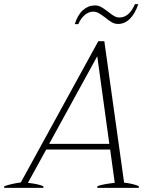

<svg xmlns="http://www.w3.org/2000/svg" viewBox="-52 -902 732 922"><path d="M324 -786H307Q321 -831 346.5 -853.5Q372 -876 404 -876Q420 -876 433.5 -868.5Q447 -861 468 -845Q485 -831 497 -824.5Q509 -818 522 -818Q568 -818 596 -882H612Q597 -837 572 -812Q547 -787 515 -787Q499 -787 485 -795Q471 -803 453 -818Q433 -833 421 -839.5Q409 -846 396 -846Q374 -846 355 -830Q336 -814 324 -786ZM615 -8 614 0H415L416 -8Q442 -18 499 -24L477 -184H170L82 -24Q136 -18 157 -7L156 0H-32L-31 -8Q4 -20 48 -26L420 -704H449L544 -25Q588 -20 615 -8ZM473 -211 415 -632 184 -211Z"/></svg>

Font: Trirong ExtraLight
Style: Italic
Weight: 275
Italic angle: -12°
Designer: Katatrad Team
Foundry: CadsonDemak
Version: Version 1.003